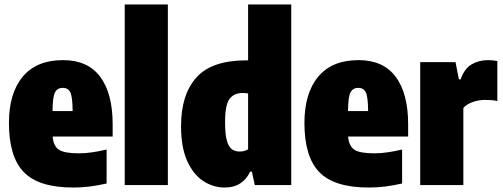

<svg xmlns="http://www.w3.org/2000/svg" viewBox="-20 -828 2250 859"><path d="M307 11Q154 11 87 -57.5Q20 -126 20 -278Q20 -411 81.8 -485Q143.5 -559 262 -559Q373 -559 428.5 -484.2Q484 -409.5 484 -272V-217H215.5Q219 -174.5 243.5 -158.2Q268 -142 332 -142Q363 -142 394.2 -146.8Q425.5 -151.5 457 -159V-7Q416.5 2 381.2 6.5Q346 11 307 11ZM261 -435Q237 -435 226.2 -415Q215.5 -395 215 -331H305Q304.5 -395 294.5 -415Q284.5 -435 261 -435Z M538 0V-808H731V0Z M985 11Q934 11 889.5 -18Q845 -47 817.5 -107.8Q790 -168.5 790 -264Q790 -405 858.8 -481.5Q927.5 -558 1082 -558H1090V-808H1283V0H1120L1107 -60H1099Q1084 -27 1055.5 -8Q1027 11 985 11ZM1052 -150Q1073.5 -150 1090 -160V-410Q1084 -411 1077 -411.5Q1070 -412 1066 -412Q1027 -412 1007 -385.5Q987 -359 987 -281Q987 -227 995 -198.8Q1003 -170.5 1017.5 -160.2Q1032 -150 1052 -150Z M1629 11Q1476 11 1409 -57.5Q1342 -126 1342 -278Q1342 -411 1403.8 -485Q1465.5 -559 1584 -559Q1695 -559 1750.5 -484.2Q1806 -409.5 1806 -272V-217H1537.5Q1541 -174.5 1565.5 -158.2Q1590 -142 1654 -142Q1685 -142 1716.2 -146.8Q1747.5 -151.5 1779 -159V-7Q1738.5 2 1703.2 6.5Q1668 11 1629 11ZM1583 -435Q1559 -435 1548.2 -415Q1537.5 -395 1537 -331H1627Q1626.5 -395 1616.5 -415Q1606.5 -435 1583 -435Z M1860 0V-550H2018L2033 -473H2041Q2057.5 -521 2089.8 -540Q2122 -559 2164 -559Q2174.5 -559 2185.8 -557.8Q2197 -556.5 2205 -555V-376Q2192.5 -379 2177.8 -380Q2163 -381 2151 -381Q2120.5 -381 2093.5 -371Q2066.5 -361 2053 -345V0Z"/></svg>

Font: Encode Sans Condensed Condensed Black
Style: Regular
Weight: 900
Width: 3
Designer: Multiple Designers
Foundry: Impallari Type
Version: Version 3.000; ttfautohint (v1.8.3) -l 8 -r 50 -G 200 -x 14 